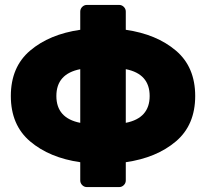

<svg xmlns="http://www.w3.org/2000/svg" viewBox="-20 -740 837 780"><path d="M773 -350Q773 -232 694.5 -165.5Q616 -99 491 -81V-7Q491 4 483 12Q475 20 464 20H333Q322 20 314 12Q306 4 306 -7V-81Q181 -99 102.5 -165.5Q24 -232 24 -350Q24 -468 102.5 -534.5Q181 -601 306 -619V-693Q306 -704 314 -712Q322 -720 333 -720H464Q475 -720 483 -712Q491 -704 491 -693V-619Q616 -601 694.5 -534.5Q773 -468 773 -350ZM209 -350Q209 -260 306 -241V-459Q209 -440 209 -350ZM491 -241Q588 -260 588 -350Q588 -440 491 -459Z"/></svg>

Font: Rubik
Style: Regular
Weight: 700
Designer: Hubert & Fischer
Foundry: Hubert & Fischer
Version: Version 1.100